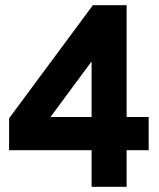

<svg xmlns="http://www.w3.org/2000/svg" viewBox="-20 -720 613 740"><path d="M333 0V-637L420 -601L108 -179L102 -269H553V-141H15V-264L338 -700H468V0Z"/></svg>

Font: Fustat ExtraBold
Style: Regular
Weight: 800
Designer: Mohamed Gaber, Khaled Hosny, Laura Garcia Mut
Foundry: Kief Type Foundry, Alif Type Foundry, Hard Type Foundry
Version: Version 1.007